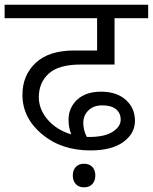

<svg xmlns="http://www.w3.org/2000/svg" viewBox="-35 -667 655 823"><path d="M352.9 -22.2Q227.5 -22.2 144.3 -92.3Q61.2 -162.3 61.2 -260.4Q61.2 -344.3 117.8 -397.4Q174.4 -450.5 282.1 -450.5H381.2V-589H-15.2V-646.6H600.1V-589H456V-390.3H309.9Q217.4 -390.3 174.4 -351.9Q131.4 -313.4 131.4 -250.3Q131.4 -198.2 169.6 -153.9Q207.8 -109.7 270.5 -91Q258.8 -119.8 258.8 -153.7Q258.8 -204.8 295.5 -239.4Q332.2 -274 398.4 -274Q464.6 -274 504 -239.1Q543.5 -204.2 543.5 -149.4Q543.5 -94.5 493.7 -58.4Q443.9 -22.2 352.9 -22.2ZM346.8 -79.9Q413.5 -79.9 447.9 -102.1Q482.3 -124.4 482.3 -153.7Q482.3 -183 461.8 -199.2Q441.4 -215.4 403.4 -215.4Q365.5 -215.4 343.8 -193.6Q322 -171.9 322 -140.3Q322 -108.7 337.2 -79.9ZM289.7 121.8Q277 107.7 277 85.2Q277 62.7 289.7 48.8Q302.3 34.9 325.3 34.9Q348.3 34.9 361 48.8Q373.6 62.7 373.6 85.2Q373.6 107.7 361 121.8Q348.3 136 325.3 136Q302.3 136 289.7 121.8Z"/></svg>

Font: KhulaRegular
Style: Regular
Weight: 400
Designer: Erin McLaughlin, Steve Matteson
Version: Version 1.001;PS 1.0;hotconv 1.0.72;makeotf.lib2.5.5900; ttf